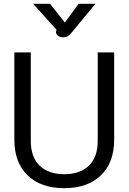

<svg xmlns="http://www.w3.org/2000/svg" viewBox="-20 -974 672 1004"><path d="M55 0ZM55 -244V-700H141V-238Q141 -152 187.5 -107.5Q234 -63 316 -63Q398 -63 444.5 -107.5Q491 -152 491 -238V-700H577V-244Q577 -124 507.5 -57Q438 10 316 10Q194 10 124.5 -57Q55 -124 55 -244ZM274 -813 276 -818 153 -954H242L319 -856L391 -954H479L353 -802Q342 -789 333.5 -784Q325 -779 312 -779Q290 -779 279.5 -790.5Q269 -802 274 -813Z"/></svg>

Font: Niramit
Style: Regular
Weight: 400
Version: Version 1.000; ttfautohint (v1.6)